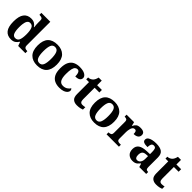

<svg xmlns="http://www.w3.org/2000/svg" viewBox="334 -2208 3666 3666"><g transform="rotate(45 2167.0 -375.0)"><path d="M250 10Q152 10 99 -56.5Q46 -123 46 -267Q46 -412 98.5 -480Q151 -548 248 -548Q304 -548 340 -525.5Q376 -503 397 -468H404Q400 -496 398 -531Q396 -566 396 -590V-645Q396 -686 372 -696.5Q348 -707 315 -707H307V-760H548V-123Q548 -93 559.5 -78Q571 -63 590 -58Q609 -53 631 -53H635V0H441L413 -78H404Q382 -38 345.5 -14Q309 10 250 10ZM293 -65Q352 -65 374 -115.5Q396 -166 396 -269Q396 -368 374 -421Q352 -474 293 -474Q243 -474 221.5 -421Q200 -368 200 -268Q200 -166 221.5 -115.5Q243 -65 293 -65Z M954 10Q834 10 765 -59.5Q696 -129 696 -270Q696 -411 762 -480Q828 -549 957 -549Q1077 -549 1146 -480Q1215 -411 1215 -270Q1215 -129 1148.5 -59.5Q1082 10 954 10ZM956 -53Q1014 -53 1037 -108.5Q1060 -164 1060 -270Q1060 -377 1036.5 -431Q1013 -485 955 -485Q897 -485 874 -431Q851 -377 851 -270Q851 -164 874.5 -108.5Q898 -53 956 -53Z M1557 10Q1484 10 1428 -16.5Q1372 -43 1340.5 -103.5Q1309 -164 1309 -266Q1309 -374 1341.5 -435.5Q1374 -497 1429.5 -523Q1485 -549 1554 -549Q1651 -549 1701.5 -518.5Q1752 -488 1752 -444Q1752 -423 1741.5 -403.5Q1731 -384 1703 -371.5Q1675 -359 1623 -359Q1623 -394 1617 -423Q1611 -452 1597 -470Q1583 -488 1558 -488Q1529 -488 1507.5 -468.5Q1486 -449 1474.5 -401Q1463 -353 1463 -267Q1463 -166 1491 -115.5Q1519 -65 1582 -65Q1634 -65 1672 -88.5Q1710 -112 1727 -146Q1739 -139 1745 -126.5Q1751 -114 1751 -100Q1751 -75 1730.5 -49.5Q1710 -24 1667.5 -7Q1625 10 1557 10Z M2032 10Q1965 10 1925 -25Q1885 -60 1885 -148V-468H1810V-519Q1842 -519 1867.5 -532Q1893 -545 1908 -561Q1939 -594 1954 -660H2037V-536H2165V-468H2037V-158Q2037 -113 2052.5 -92Q2068 -71 2103 -71Q2123 -71 2140.5 -73.5Q2158 -76 2174 -80V-15Q2158 -8 2121.5 1Q2085 10 2032 10Z M2499 10Q2379 10 2310 -59.5Q2241 -129 2241 -270Q2241 -411 2307 -480Q2373 -549 2502 -549Q2622 -549 2691 -480Q2760 -411 2760 -270Q2760 -129 2693.5 -59.5Q2627 10 2499 10ZM2501 -53Q2559 -53 2582 -108.5Q2605 -164 2605 -270Q2605 -377 2581.5 -431Q2558 -485 2500 -485Q2442 -485 2419 -431Q2396 -377 2396 -270Q2396 -164 2419.5 -108.5Q2443 -53 2501 -53Z M2827 0V-53H2830Q2864 -53 2885.5 -65.5Q2907 -78 2907 -125V-415Q2907 -459 2887.5 -471Q2868 -483 2835 -483H2832V-536H3034L3054 -458H3059Q3079 -503 3109 -525.5Q3139 -548 3200 -548Q3315 -548 3315 -467Q3315 -421 3281.5 -395.5Q3248 -370 3188 -370Q3188 -411 3178 -432Q3168 -453 3139 -453Q3113 -453 3097 -435Q3081 -417 3073 -390.5Q3065 -364 3062 -337Q3059 -310 3059 -293V-120Q3059 -76 3079 -64.5Q3099 -53 3129 -53H3161V0Z M3532 10Q3466 10 3420.5 -30Q3375 -70 3375 -153Q3375 -234 3431 -273Q3487 -312 3599 -316L3681 -319V-374Q3681 -424 3670.5 -456Q3660 -488 3619 -488Q3581 -488 3566.5 -457.5Q3552 -427 3552 -380Q3485 -380 3451 -395Q3417 -410 3417 -447Q3417 -484 3445 -506Q3473 -528 3520 -538.5Q3567 -549 3623 -549Q3728 -549 3780.5 -511Q3833 -473 3833 -379V-124Q3833 -83 3846 -68Q3859 -53 3893 -53H3897V0H3711L3690 -69H3681Q3659 -42 3639.5 -24.5Q3620 -7 3595 1.5Q3570 10 3532 10ZM3587 -63Q3630 -63 3655.5 -98Q3681 -133 3681 -191V-266L3636 -263Q3576 -260 3553 -231.5Q3530 -203 3530 -149Q3530 -63 3587 -63Z M4172 10Q4105 10 4065 -25Q4025 -60 4025 -148V-468H3950V-519Q3982 -519 4007.5 -532Q4033 -545 4048 -561Q4079 -594 4094 -660H4177V-536H4305V-468H4177V-158Q4177 -113 4192.5 -92Q4208 -71 4243 -71Q4263 -71 4280.5 -73.5Q4298 -76 4314 -80V-15Q4298 -8 4261.5 1Q4225 10 4172 10Z"/></g></svg>

Font: Noto Serif Oriya
Style: Bold
Weight: 700
Designer: David Williams
Foundry: Google LLC, David Williams
Version: Version 1.051; ttfautohint (v1.8.4.7-5d5b)